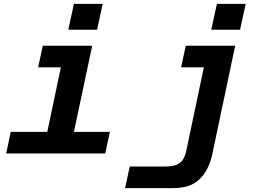

<svg xmlns="http://www.w3.org/2000/svg" viewBox="-20 -789 1340 987"><path d="M35 -111H223L293 -443H176L200 -554H454L360 -111H545L521 0H12ZM360 -769H508L479 -636H331ZM872 178H623L647 67H828Q860 67 881 60.5Q902 54 916 37Q930 20 937 -11L1028 -443H911L935 -554H1189L1071 5Q1053 87 1005.5 132.5Q958 178 872 178ZM1095 -769H1243L1214 -636H1066Z"/></svg>

Font: Azeret Mono SemiBold
Style: Italic
Weight: 600
Italic angle: -12°
Designer: Martin Vácha
Foundry: Displaay
Version: Version 1.000; Glyphs 3.0.3, build 3074